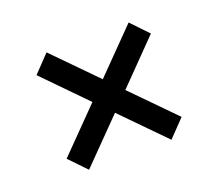

<svg xmlns="http://www.w3.org/2000/svg" viewBox="-74 -538 651 573"><g transform="rotate(-20 251.0 -251.5)"><path d="M198.7 -251.5 68.4 -118.7 120.1 -64.9 251 -198.2 381.8 -64.9 433.6 -118.7 303.2 -251.5 432.6 -383.8 381.3 -437.5 251 -304.7 120.6 -437.5 69.3 -383.8Z"/></g></svg>

Font: Vazirmatn
Style: Regular
Weight: 400
Designer: Saber Rastikerdar
Foundry: Saber Rastikerdar
Version: Version 33.003;September 2, 2022;FontCreator 14.0.0.2862 64-